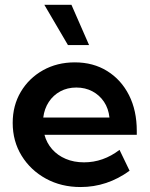

<svg xmlns="http://www.w3.org/2000/svg" viewBox="-20 -752 609 782"><path d="M507.8 -56.6Q416.5 9.8 308.1 9.8Q229.5 9.8 167 -24.4Q104.5 -58.6 68.1 -117.7Q31.7 -176.8 31.7 -251.5Q31.7 -322.3 64.7 -377.9Q97.7 -433.6 155 -465.8Q212.4 -498 284.7 -498Q359.9 -498 416.7 -462.6Q473.6 -427.2 505.4 -364.5Q537.1 -301.8 537.1 -218.8V-203.1H161.1Q169.9 -169.9 192.1 -144.5Q214.4 -119.1 247.6 -105Q280.8 -90.8 322.3 -90.8Q400.4 -90.8 466.8 -141.6ZM156.2 -273.4H425.8Q421.9 -310.1 403.6 -337.4Q385.3 -364.7 356.2 -380.1Q327.1 -395.5 291 -395.5Q254.4 -395.5 225.6 -379.9Q196.8 -364.3 178.7 -336.7Q160.6 -309.1 156.2 -273.4ZM342.8 -568.4H256.8L160.6 -732.4H271Z"/></svg>

Font: Kumbh Sans SemiBold
Style: Regular
Weight: 600
Version: Version 1.005